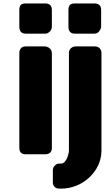

<svg xmlns="http://www.w3.org/2000/svg" viewBox="-20 -908 639 1130"><path d="M93.8 -595.7Q93.8 -612.3 102.5 -623Q111.3 -634.8 130.9 -634.8Q168.9 -634.8 245.1 -634.8Q251 -634.8 257.8 -631.8Q264.6 -629.9 271.5 -624Q277.3 -619.1 281.2 -612.3Q285.2 -605.5 285.2 -595.7Q285.2 -410.2 285.2 -38.1Q285.2 -19.5 275.4 -9.8Q264.6 0 245.1 0Q207 0 130.9 0Q93.8 0 93.8 -38.1Q93.8 -224.6 93.8 -595.7ZM93.8 -848.6Q93.8 -870.1 102.5 -878.9Q111.3 -887.7 130.9 -887.7Q168.9 -887.7 246.1 -887.7Q263.7 -887.7 274.4 -878.9Q285.2 -870.1 285.2 -848.6Q285.2 -816.4 285.2 -752Q285.2 -745.1 283.2 -738.3Q280.3 -731.4 275.4 -724.6Q269.5 -718.8 262.7 -713.9Q255.9 -710 246.1 -710Q208 -710 130.9 -710Q93.8 -710 93.8 -752Q93.8 -784.2 93.8 -848.6ZM385.7 -595.7Q385.7 -615.2 398.4 -625Q410.2 -634.8 425.8 -634.8Q462.9 -634.8 539.1 -634.8Q556.6 -634.8 567.4 -623Q577.1 -612.3 577.1 -595.7Q577.1 -404.3 577.1 -22.5Q577.1 24.4 557.6 65.4Q538.1 106.4 504.9 136.7Q471.7 168 429.7 184.6Q386.7 202.1 339.8 202.1Q335.9 202.1 328.1 202.1Q309.6 201.2 300.8 191.4Q291 180.7 291 166Q291 142.6 291 94.7Q291 77.1 302.7 66.4Q313.5 54.7 329.1 54.7Q333 54.7 339.8 54.7Q349.6 54.7 358.4 46.9Q367.2 38.1 373 26.4Q378.9 14.6 381.8 1Q385.7 -11.7 385.7 -22.5Q385.7 -212.9 385.7 -595.7ZM382.8 -848.6Q382.8 -870.1 391.6 -878.9Q401.4 -887.7 419.9 -887.7Q459 -887.7 536.1 -887.7Q553.7 -887.7 564.5 -878.9Q575.2 -870.1 575.2 -848.6Q575.2 -816.4 575.2 -752Q575.2 -745.1 572.3 -738.3Q569.3 -731.4 564.5 -724.6Q559.6 -718.8 552.7 -713.9Q544.9 -710 536.1 -710Q497.1 -710 419.9 -710Q382.8 -710 382.8 -752Q382.8 -784.2 382.8 -848.6Z"/></svg>

Font: Cocogoose
Style: Regular
Weight: 400
Designer: Cosimo Lorenzo Pancini
Version: Version 1.000